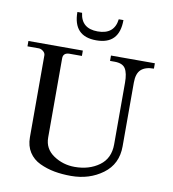

<svg xmlns="http://www.w3.org/2000/svg" viewBox="-100 -1028 1015 1129"><g transform="rotate(10 407.5 -463.0)"><path d="M16 -691V-723H341V-691H264Q229 -689 229 -657V-184Q229 -117 285.5 -79Q342 -41 412 -41Q498 -41 558 -84.5Q618 -128 618 -212V-580Q618 -637 601 -664Q584 -691 536 -691H509V-723H771V-691Q720 -691 694.5 -667.5Q669 -644 669 -590V-209Q669 -103 589 -44Q509 15 400 15Q346 15 300 6.5Q254 -2 212.5 -21.5Q171 -41 147 -78Q123 -115 123 -167V-656Q123 -670 110 -680.5Q97 -691 83 -691ZM408 -796H407Q270 -796 270 -941H298Q309 -849 407 -849Q506 -849 517 -941H545Q545 -796 408 -796Z"/></g></svg>

Font: Academico
Style: Regular
Weight: 400
Foundry: Steinberg Media Technologies GmbH
Version: Version 0.902